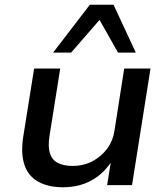

<svg xmlns="http://www.w3.org/2000/svg" viewBox="-20 -781 703 810"><path d="M246 9Q184 9 142 -14Q100 -37 83.5 -84.5Q67 -132 78 -204L124 -492H234L189 -208Q182 -165 190 -136.5Q198 -108 222.5 -94.5Q247 -81 286 -81Q333 -81 370.5 -101Q408 -121 432.5 -154.5Q457 -188 463 -230L504 -492H615L537 0H432L449 -107H455Q421 -51 368 -21Q315 9 246 9ZM204 -559 359 -761H459L553 -559H478L400 -697L280 -559Z"/></svg>

Font: Nunito Sans 10pt SemiExpanded SemiBold
Style: Italic
Weight: 600
Width: 6
Italic angle: -9°
Designer: Vernon Adams
Foundry: Vernon Adams
Version: Version 3.101;gftools[0.9.27]